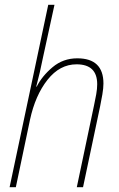

<svg xmlns="http://www.w3.org/2000/svg" viewBox="-20 -780 496 800"><path d="M20 0H46L105 -281Q127 -383 178 -447.5Q229 -512 299 -512Q385 -512 385 -429Q385 -410 381 -387.5Q377 -365 372 -342L300 0H326L397 -336Q402 -360 406.5 -386.5Q411 -413 411 -432Q411 -537 302 -537Q243 -537 199 -500Q155 -463 133 -419H131Q147 -479 159 -540L207 -760H181Z"/></svg>

Font: Noto Sans UI SemiCondensed Thin
Style: Italic
Weight: 250
Width: 4
Italic angle: -12°
Designer: Monotype Design Team
Foundry: Monotype Imaging Inc.
Version: Version 1.901